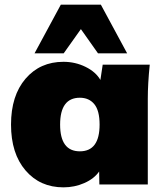

<svg xmlns="http://www.w3.org/2000/svg" viewBox="-20 -785 697 817"><path d="M127 -558.1 238.8 -765.1H409.2L521 -558.1H397L324.2 -661.1L251 -558.1ZM250 12.2Q150.4 12.2 88.6 -59.8Q26.9 -131.8 26.9 -254.9Q26.9 -377.9 88.6 -450Q150.4 -522 250 -522Q300.3 -522 344 -500.5Q387.7 -479 407.2 -444.8L417 -509.8H617.2Q608.9 -428.2 608.9 -365.2V0H402.8L401.9 -55.2Q380.4 -24.4 338.9 -6.1Q297.4 12.2 250 12.2ZM403.8 -254.9Q403.8 -314.5 381.3 -341.8Q358.9 -369.1 319.8 -369.1Q235.8 -369.1 235.8 -254.9Q235.8 -141.1 319.8 -141.1Q403.8 -141.1 403.8 -254.9Z"/></svg>

Font: Mulish ExtraBlack
Style: Regular
Weight: 1000
Designer: Vernon Adams
Foundry: Vernon Adams
Version: Version 3.603; ttfautohint (v1.8.3)